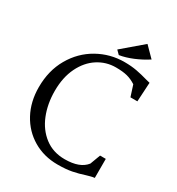

<svg xmlns="http://www.w3.org/2000/svg" viewBox="-219 -1074 1126 1223"><g transform="rotate(30 344.0 -462.0)"><path d="M42 0ZM611 -737 639 -730 631 -589H580L554 -670Q522 -691 489 -699.5Q456 -708 405 -708Q334 -708 274 -669.5Q214 -631 178 -557.5Q142 -484 142 -384Q142 -289 173.5 -210.5Q205 -132 266.5 -85Q328 -38 414 -38Q525 -38 570 -96L598 -171H640V-31Q627 -30 609 -25Q591 -20 584 -18Q539 -3 495.5 5.5Q452 14 391 14Q291 14 211.5 -33Q132 -80 87 -163.5Q42 -247 42 -354Q42 -476 96 -569.5Q150 -663 240.5 -714Q331 -765 436 -765Q486 -765 526 -757.5Q566 -750 611 -737ZM504 -938 576 -865Q530 -835 478 -813.5Q426 -792 381 -785L355 -811Z"/></g></svg>

Font: Martel DemiBold
Style: Regular
Weight: 600
Designer: Dan Reynolds
Foundry: Dan Reynolds
Version: Version 1.001; ttfautohint (v1.1) -l 5 -r 5 -G 72 -x 0 -D la